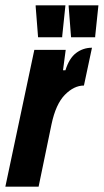

<svg xmlns="http://www.w3.org/2000/svg" viewBox="-41 -696 387 716"><path d="M87 -510H204L194 -434H203Q217 -479 243 -498.5Q269 -518 302 -518L272 -377Q235 -377 201 -342.5Q167 -308 151 -232L103 0H-21ZM101 -557 92 -672V-676H203L191 -561V-557ZM224 -557 215 -672V-676H326L314 -561V-557Z"/></svg>

Font: Saira Ultra Condensed Black
Style: Italic
Weight: 900
Width: 1
Italic angle: -12°
Designer: Hector Gatti with collaboration of the Omnibus-Type team
Foundry: Omnibus-Type
Version: Version 1.001; ttfautohint (v1.8)